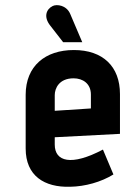

<svg xmlns="http://www.w3.org/2000/svg" viewBox="-20 -701 517 733"><path d="M438 -190V-342C438 -447 373 -510 262 -510C153 -510 78 -449 78 -339V-134C78 -30 149 15 248 12C305 11 366 -6 413 -35L373 -130C252 -66 189 -84 189 -149V-177ZM327 -287 189 -278V-338C189 -363 205 -402 261 -402C296 -402 327 -382 327 -340ZM294 -540 248 -648C234 -681 197 -686 181 -678C157 -666 145 -637 172 -603L221 -540Z"/></svg>

Font: Advent Pro
Style: Bold
Weight: 700
Designer: Andreas Kalpakidis
Foundry: Andreas Kalpakidis
Version: Version 2.002 2008